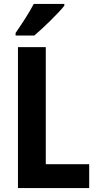

<svg xmlns="http://www.w3.org/2000/svg" viewBox="-20 -953 492 973"><path d="M306 -924V-933H151C128 -889 93 -835 59 -786V-773H154C202 -814 276 -886 306 -924ZM71 0H432V-121H212V-714H71Z"/></svg>

Font: Noto Sans Lao Looped Condensed
Style: Bold
Weight: 700
Width: 3
Designer: Mark Frömberg, Ben Mitchell
Foundry: The Fontpad Ltd
Version: Version 1.002